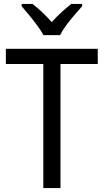

<svg xmlns="http://www.w3.org/2000/svg" viewBox="-20 -964 532 984"><path d="M290 0H202V-636H10V-714H481V-636H290ZM203 -784Q191 -806 171.5 -832.5Q152 -859 130.5 -885Q109 -911 91 -932V-944H146Q169 -927 195 -902.5Q221 -878 245 -851Q271 -879 295 -901Q319 -923 345 -944H401V-932Q384 -913 361.5 -887Q339 -861 319 -834Q299 -807 288 -784Z"/></svg>

Font: Noto Sans Ethiopic SemCond
Style: Regular
Weight: 400
Width: 4
Designer: Monotype Design Team
Foundry: Monotype Imaging Inc.
Version: Version 2.102; ttfautohint (v1.8.4.7-5d5b)